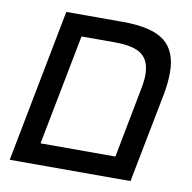

<svg xmlns="http://www.w3.org/2000/svg" viewBox="-71 -670 741 740"><g transform="rotate(10 300.0 -299.5)"><path d="M486.8 0H14.2L129.9 -599.1H352.1Q463.9 -599.1 513.9 -560.8Q564 -522.5 564 -438Q564 -398.4 555.2 -351.1ZM204.1 -516.1 120.1 -83H413.1L464.8 -352.1Q472.2 -388.7 472.2 -413.1Q472.2 -467.3 440.7 -491.7Q409.2 -516.1 335 -516.1Z"/></g></svg>

Font: Liberation Mono
Style: Italic
Weight: 400
Italic angle: -12°
Monospace: yes
Designer: Steve Matteson
Foundry: Ascender Corporation
Version: Version 2.1.5